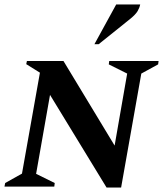

<svg xmlns="http://www.w3.org/2000/svg" viewBox="-31 -832 727 856"><path d="M-11 0 -8 -16 67 -58 147 -508 86 -546 89 -560H252L480 -183L536 -504L454 -545L456 -560H676L674 -545L599 -504L509 4H444L192 -409L130 -57L213 -16L211 0ZM390 -635 487 -812H594Q591 -797 582.5 -782.5Q574 -768 551 -749L409 -635Z"/></svg>

Font: Spectral SC
Style: Bold Italic
Weight: 700
Italic angle: -10°
Designer: Jean-Baptiste Levee
Foundry: Production Type
Version: Version 2.001